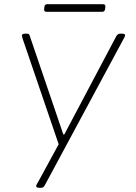

<svg xmlns="http://www.w3.org/2000/svg" viewBox="-20 -685 646 913"><path d="M168 208Q152 208 152 200Q152 196 155.5 190Q159 184 162 179L259 1L89 -497Q88 -501 86 -507Q84 -513 84 -516Q84 -525 102 -525H107Q115 -525 117.5 -522.5Q120 -520 122 -513L281 -46H286L533 -513Q540 -525 552 -525H559Q575 -525 575 -517Q575 -513 571.5 -507Q568 -501 566 -497L193 196Q189 203 185.5 205.5Q182 208 174 208ZM201 -629Q188 -629 190 -643L191 -651Q192 -665 204 -665H470Q483 -665 481 -651L480 -643Q478 -629 467 -629Z"/></svg>

Font: Asap Expanded Expanded Thin
Style: Italic
Weight: 100
Width: 7
Italic angle: -6°
Designer: Pablo Cosgaya
Foundry: Omnibus-Type
Version: Version 3.001; ttfautohint (v1.8.4.7-5d5b)